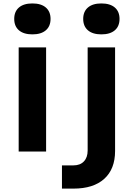

<svg xmlns="http://www.w3.org/2000/svg" viewBox="-20 -895 790 1134"><path d="M252.3 -614.9V0H90.3V-614.9ZM171.3 -692Q119.9 -692 91.9 -716Q64 -740 64 -783.4Q64 -826.7 91.9 -850.7Q119.9 -874.7 171.3 -874.7Q222.7 -874.7 250.6 -850.7Q278.6 -826.7 278.6 -783.4Q278.6 -740 250.6 -716Q222.7 -692 171.3 -692ZM659.7 -614.9V-3.3Q659.7 103.4 595.8 161.2Q532 219 413.5 219H345.9V81.8H413.5Q453.2 81.8 475.4 58.4Q497.7 35 497.7 -5.9V-614.9ZM578.7 -692Q527.3 -692 499.4 -716Q471.4 -740 471.4 -783.4Q471.4 -826.7 499.4 -850.7Q527.3 -874.7 578.7 -874.7Q630.1 -874.7 658.1 -850.7Q686 -826.7 686 -783.4Q686 -740 658.1 -716Q630.1 -692 578.7 -692Z"/></svg>

Font: Martian Mono SemiExpanded
Style: Regular
Weight: 400
Width: 6
Monospace: yes
Designer: Roman Shamin
Foundry: Evil Martians
Version: Version 1.000